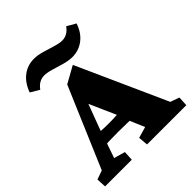

<svg xmlns="http://www.w3.org/2000/svg" viewBox="-209 -904 1043 1043"><g transform="rotate(-45 312.0 -382.5)"><path d="M0 0 -2.9 -55.7 48.8 -74.2 246.1 -537.1 342.8 -590.8 575.2 -74.2 627 -55.7 624 0H322.3L317.4 -55.7L381.8 -74.2L334 -186.5L323.2 -222.7L230.5 -431.6L263.7 -410.2L195.3 -227.5L186.5 -198.2L143.6 -74.2L208 -55.7L205.1 0ZM158.2 -156.2V-232.4Q178.7 -231.4 199.7 -229.5Q220.7 -227.5 257.8 -227.5Q293.9 -227.5 316.4 -229.5Q338.9 -231.4 358.4 -232.4V-157.2Q350.6 -157.2 327.1 -158.2Q303.7 -159.2 257.8 -159.2Q210 -159.2 188 -158.2Q166 -157.2 158.2 -156.2ZM465.8 -764.6 516.6 -735.4Q498 -680.7 459.5 -651.4Q420.9 -622.1 371.1 -622.1Q343.8 -622.1 310.1 -631.8Q276.4 -641.6 245.1 -650.9Q213.9 -660.2 192.4 -660.2Q173.8 -660.2 156.2 -651.4Q138.7 -642.6 122.1 -620.1L71.3 -650.4Q90.8 -705.1 128.9 -734.4Q167 -763.7 216.8 -763.7Q245.1 -763.7 278.3 -753.9Q311.5 -744.1 343.3 -734.4Q375 -724.6 395.5 -724.6Q415 -724.6 432.6 -733.9Q450.2 -743.2 465.8 -764.6Z"/></g></svg>

Font: Crimson Pro Black
Style: Regular
Weight: 900
Designer: Jacques Le Bailly
Foundry: Baron von Fonthausen
Version: Version 1.003